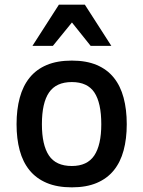

<svg xmlns="http://www.w3.org/2000/svg" viewBox="-20 -786 613 821"><path d="M522 -254.9Q522 -192.4 508.5 -142.6Q495.1 -92.8 466.6 -57.6Q438 -22.5 393.6 -3.7Q349.1 15.1 287.1 15.1Q224.6 15.1 179.7 -3.9Q134.8 -22.9 106.2 -58.1Q77.6 -93.3 64.2 -143.1Q50.8 -192.9 50.8 -254.9Q50.8 -317.9 64.5 -368.2Q78.1 -418.5 106.7 -453.9Q135.3 -489.3 179.9 -508.1Q224.6 -526.9 287.1 -526.9Q349.1 -526.9 393.6 -508.1Q438 -489.3 466.6 -453.9Q495.1 -418.5 508.5 -368.2Q522 -317.9 522 -254.9ZM413.1 -254.9Q413.1 -346.2 383.5 -390.6Q354 -435.1 287.1 -435.1Q220.2 -435.1 189.7 -390.6Q159.2 -346.2 159.2 -254.9Q159.2 -166 189.2 -121.1Q219.2 -76.2 287.1 -76.2Q353 -76.2 383.1 -121.1Q413.1 -166 413.1 -254.9ZM367.7 -589.8 287.6 -689.9 206.1 -589.8H118.7L231.9 -766.1H342.8L456.1 -589.8Z"/></svg>

Font: Clear Sans Medium
Style: Regular
Weight: 500
Foundry: Intel Corporation
Version: Version 1.00